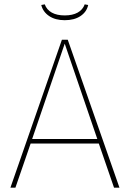

<svg xmlns="http://www.w3.org/2000/svg" viewBox="-20 -864 597 884"><path d="M435 -203H121L51 0H28L265 -681H292L530 0H505ZM428 -224 278 -663 128 -224ZM170 -841 186 -844Q195 -819 218.5 -806Q242 -793 278 -793Q314 -793 337.5 -806Q361 -819 370 -844L386 -841Q379 -809 350.5 -790Q322 -771 278 -771Q235 -771 206.5 -790Q178 -809 170 -841Z"/></svg>

Font: Fira Sans Thin
Style: Regular
Weight: 100
Designer: bBox Type GmbH & Carrois Corporate GbR & Edenspiekermann AG
Foundry: bBox Type GmbH & Carrois Corporate GbR & Edenspiekermann AG
Version: Version 4.301